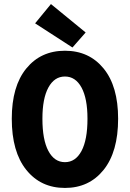

<svg xmlns="http://www.w3.org/2000/svg" viewBox="-20 -914 640 946"><path d="M38 -329Q38 -489 109.5 -576.5Q181 -664 300 -664Q419 -664 490.5 -576.5Q562 -489 562 -329Q562 -166 490.5 -77Q419 12 300 12Q181 12 109.5 -77Q38 -166 38 -329ZM411 -329Q411 -429 381.5 -483Q352 -537 300 -537Q248 -537 218.5 -483Q189 -429 189 -329Q189 -225 218.5 -170Q248 -115 300 -115Q352 -115 381.5 -170Q411 -225 411 -329ZM337 -680 153 -799 231 -894 402 -754Z"/></svg>

Font: TypoPRO Source Code Pro
Style: Bold
Weight: 700
Monospace: yes
Designer: Paul D. Hunt, Teo Tuominen
Foundry: Adobe Systems Incorporated
Version: Version 2.010;PS 1.0;hotconv 1.0.84;makeotf.lib2.5.63406